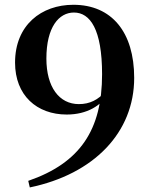

<svg xmlns="http://www.w3.org/2000/svg" viewBox="-20 -777 636 815"><path d="M106.5 18.6C378.8 -37.8 549.6 -214.6 549.6 -446.4C549.6 -640.4 454.3 -756.7 291.4 -756.7C156 -756.7 43.9 -670.9 43.9 -511.3C43.9 -372.2 136.2 -290.8 263.3 -290.8C349.3 -290.8 411.9 -329.2 441.1 -383.1H451L429.1 -390C396.1 -352.7 361.1 -335.1 314.7 -335.1C231.6 -335.1 176.9 -407 176.9 -528.4C176.9 -662.4 230.3 -723.8 293.8 -723.8C362.8 -723.8 413.3 -652 413.3 -461.9C413.3 -226.1 320.5 -85.4 99.9 -9.3Z"/></svg>

Font: Source Han Serif TW VF
Style: Regular
Weight: 250
Designer: Ryoko NISHIZUKA 西塚涼子 (kana & ideographs); Frank Grießhammer (Latin, Greek & Cyrillic); Wenlong ZHANG 张文龙 (bopomofo); San
Foundry: Adobe
Version: Version 2.002;hotconv 1.1.0;makeotfexe 2.6.0